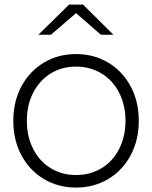

<svg xmlns="http://www.w3.org/2000/svg" viewBox="-20 -826 673 850"><path d="M150 -672.2 285.6 -805.6H347.8L482.2 -672.2H426.7L316.7 -767.8L205.6 -672.2ZM594.4 -291.1Q594.4 -205.6 558.3 -138.3Q522.2 -71.1 458.9 -33.3Q395.6 4.4 316.7 4.4Q237.8 4.4 174.4 -33.3Q111.1 -71.1 75 -138.3Q38.9 -205.6 38.9 -291.1Q38.9 -376.7 75 -443.9Q111.1 -511.1 174.4 -548.9Q237.8 -586.7 316.7 -586.7Q395.6 -586.7 458.9 -548.9Q522.2 -511.1 558.3 -443.9Q594.4 -376.7 594.4 -291.1ZM535.6 -291.1Q535.6 -361.1 507.2 -416.1Q478.9 -471.1 428.9 -501.1Q378.9 -531.1 316.7 -531.1Q254.4 -531.1 205 -501.1Q155.6 -471.1 127.2 -416.1Q98.9 -361.1 98.9 -291.1Q98.9 -221.1 127.2 -166.1Q155.6 -111.1 205 -81.1Q254.4 -51.1 316.7 -51.1Q378.9 -51.1 428.9 -81.1Q478.9 -111.1 507.2 -166.1Q535.6 -221.1 535.6 -291.1Z"/></svg>

Font: Paperlogy 3 Light
Style: Regular
Weight: 300
Designer: redesigned by Lee Juim, glyphs from Gmarket Sans & Montserrat
Foundry: PT&
Version: Version 1.001